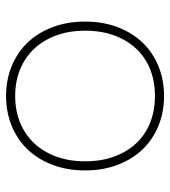

<svg xmlns="http://www.w3.org/2000/svg" viewBox="16 -566 560 632"><g transform="rotate(-90 296.0 -250.0)"><path d="M296 10Q242 10 196.5 -9Q151 -28 119 -62Q87 -96 69 -144Q51 -192 51 -250Q51 -308 69 -356Q87 -404 119 -438Q151 -472 196.5 -491Q242 -510 296 -510Q350 -510 395.5 -491Q441 -472 473 -438Q505 -404 523 -356Q541 -308 541 -250Q541 -192 523 -144Q505 -96 473 -62Q441 -28 395.5 -9Q350 10 296 10ZM296 -20Q345 -20 384.5 -36Q424 -52 452 -82Q480 -112 495.5 -154.5Q511 -197 511 -250Q511 -302 495.5 -344.5Q480 -387 452 -417Q424 -447 384.5 -463.5Q345 -480 296 -480Q247 -480 207.5 -463.5Q168 -447 140 -417Q112 -387 96.5 -344.5Q81 -302 81 -250Q81 -197 96.5 -154.5Q112 -112 140 -82Q168 -52 207.5 -36Q247 -20 296 -20Z"/></g></svg>

Font: Nixie One
Style: Regular
Weight: 400
Designer: Jovanny Lemonad
Foundry: Jovanny Lemonad
Version: Version 1.000 2011 initial release